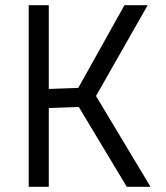

<svg xmlns="http://www.w3.org/2000/svg" viewBox="-20 -716 635 736"><path d="M466 0 282 -306 167 -302V0H90V-696H167V-375L280 -379L457 -696H546L348 -348L557 0Z"/></svg>

Font: TitilliumText22L Rg
Style: Regular
Weight: 400
Designer: Campivisivi
Foundry: Campivisivi
Version: 1.000